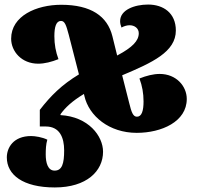

<svg xmlns="http://www.w3.org/2000/svg" viewBox="-20 -570 878 844"><path d="M682 -245C654 -245 623 -237 593 -225C605 -193 611 -160 611 -124C611 -83 603 -57 582 -57C565 -57 558 -76 548 -117L517 -239C650 -295 753 -342 753 -436C753 -513 698 -550 631 -550C572 -550 508 -527 508 -477C508 -468 510 -459 514 -449C527 -456 539 -459 550 -459C571 -459 590 -446 590 -424C590 -391 563 -362 495 -326L474 -411C452 -499 380 -549 249 -549C140 -549 29 -500 29 -400C29 -344 75 -290 148 -290C176 -290 207 -298 237 -310C225 -342 219 -375 219 -411C219 -452 227 -478 248 -478C265 -478 271 -459 282 -418L327 -243C251 -197 203 -149 155 -87V-14H181C242 -14 262 34 262 91C262 149 253 180 220 180C190 180 181 145 181 109C181 87 182 64 188 44C166 33 134 28 117 28C38 28 10 80 10 122C10 198 80 254 221 254C361 254 433 182 433 97C433 28 369 -57 246 -64V-68C267 -97 296 -125 349 -157L351 -148C371 -60 460 14 581 14C690 14 801 -35 801 -135C801 -191 755 -245 682 -245Z"/></svg>

Font: Noto Serif Georgian Black
Style: Regular
Weight: 900
Designer: Monotype Design Team, Akaki Razmadze
Foundry: Google LLC
Version: Version 2.003